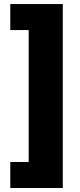

<svg xmlns="http://www.w3.org/2000/svg" viewBox="-20 -792 394 948"><path d="M30.8 136.2V7.8H121.6V-643.6H30.8V-772H290V136.2Z"/></svg>

Font: Inter Tight ExtraBold
Style: Regular
Weight: 800
Designer: Rasmus Andersson
Foundry: rsms
Version: Version 3.004; ttfautohint (v1.8.4.7-5d5b)